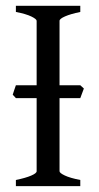

<svg xmlns="http://www.w3.org/2000/svg" viewBox="-20 -635 338 655"><path d="M253.9 -300.3H183.1V-50.8Q183.1 -44.9 200.9 -36.4Q218.8 -27.8 253.9 -21V0H34.2V-21Q67.4 -27.8 86.2 -35.9Q105 -43.9 105 -50.8V-300.3H34.2L23.4 -312Q25.9 -319.3 28.6 -327.9Q31.2 -336.4 34.2 -344.2H105V-564Q105 -569.8 87.2 -578.6Q69.3 -587.4 34.2 -594.2V-615.2H253.9V-594.2Q220.7 -587.4 201.9 -579.1Q183.1 -570.8 183.1 -564V-344.2H253.9L266.1 -333Z"/></svg>

Font: Gentium Plus Phon
Style: Regular
Weight: 400
Designer: J. Victor Gaultney, Annie Olsen, Iska Routamaa, Becca Hirsbrunner
Foundry: SIL International
Version: Version 5.000